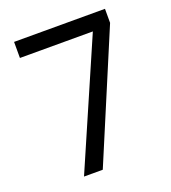

<svg xmlns="http://www.w3.org/2000/svg" viewBox="-131 -812 813 911"><g transform="rotate(-20 275.5 -357.0)"><path d="M137.2 0 412.1 -632.8H43.9V-713.9H502.9V-643.1L231.9 0Z"/></g></svg>

Font: Noto Sans Gujarati
Style: Regular
Weight: 400
Designer: Monotype Design team
Foundry: Monotype Imaging Inc.
Version: Version 1.02 uh